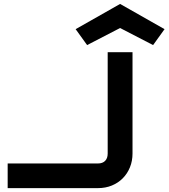

<svg xmlns="http://www.w3.org/2000/svg" viewBox="-20 -969 868 989"><path d="M662.6 -178.2Q662.6 -140.1 649.4 -107.4Q636.2 -74.7 612.5 -50.8Q588.9 -26.9 556.2 -13.4Q523.4 0 484.9 0H19.5V-127H484.9Q508.3 -127 521.5 -140.4Q534.7 -153.8 534.7 -178.2V-700.2H662.6ZM768.6 -736.8 598.6 -824.7 428.7 -736.8 369.6 -818.8 598.6 -948.7 827.6 -818.8Z"/></svg>

Font: Audiowide
Style: Regular
Weight: 400
Designer: Astigmatic (AOETI)
Foundry: Astigmatic (AOETI)
Version: Version 1.002